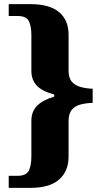

<svg xmlns="http://www.w3.org/2000/svg" viewBox="-20 -780 487 924"><path d="M22 124V66H65Q106 66 118.5 41.5Q131 17 131 -28V-199Q131 -242 157.5 -270Q184 -298 241 -315V-325Q182 -341 156.5 -368.5Q131 -396 131 -439V-610Q131 -655 118.5 -679Q106 -703 65 -703H22V-760H128Q219 -760 264.5 -721.5Q310 -683 310 -613V-441Q310 -405 325.5 -387Q341 -369 367.5 -361.5Q394 -354 426 -353V-285Q394 -284 367.5 -277Q341 -270 325.5 -251.5Q310 -233 310 -196V-26Q310 44 264.5 84Q219 124 128 124Z"/></svg>

Font: Noto Serif Hebrew ExtraBold
Style: Regular
Weight: 800
Version: Version 2.003